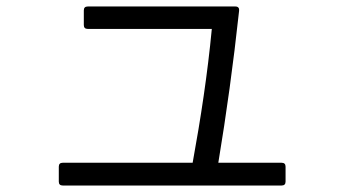

<svg xmlns="http://www.w3.org/2000/svg" viewBox="-20 -585 1040 591"><path d="M161 -26C161 -18 165 -14 173 -14H847C855 -14 859 -18 859 -26V-72C859 -80 855 -84 847 -84H652C677 -235 698 -386 716 -552C717 -560 713 -565 705 -565H250C242 -565 238 -561 238 -553V-508C238 -500 242 -496 250 -496H632C619 -359 598 -221 573 -84H173C165 -84 161 -80 161 -72Z"/></svg>

Font: LINE Seed JP App_OTF Regular
Style: Regular
Weight: 400
Designer: LY Corporation & Fontrix & Fontworks
Version: Version 1.002